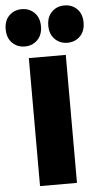

<svg xmlns="http://www.w3.org/2000/svg" viewBox="-99 -1007 552 1046"><g transform="rotate(-5 177.0 -484.5)"><path d="M76.5 0V-700H278.5V0ZM61.5 -765Q19.5 -765 -8 -792.5Q-35.5 -820 -35.5 -867Q-35.5 -914.5 -8 -941.8Q19.5 -969 61.5 -969Q102 -969 129.8 -941.8Q157.5 -914.5 157.5 -867Q157.5 -820 129.8 -792.5Q102 -765 61.5 -765ZM293.5 -765Q253 -765 225.2 -792.5Q197.5 -820 197.5 -867Q197.5 -914.5 225.2 -941.8Q253 -969 293.5 -969Q335.5 -969 363 -941.8Q390.5 -914.5 390.5 -867Q390.5 -820 363 -792.5Q335.5 -765 293.5 -765Z"/></g></svg>

Font: Geologica Black
Style: Regular
Weight: 900
Designer: Sindre Bremnes, Frode Helland
Foundry: Monokrom Skriftforlag AS
Version: Version 1.010;gftools[0.9.28]